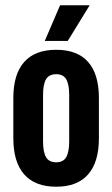

<svg xmlns="http://www.w3.org/2000/svg" viewBox="-20 -698 425 727"><path d="M193 9Q112.5 9 71.5 -37.8Q30.5 -84.5 30.5 -174V-327Q30.5 -417 71.5 -463.2Q112.5 -509.5 193 -509.5Q273 -509.5 313.8 -463.2Q354.5 -417 354.5 -327V-174Q354.5 -84.5 313.8 -37.8Q273 9 193 9ZM193 -83.5Q219.5 -83.5 230.8 -103Q242 -122.5 242 -163V-338.5Q242 -378.5 230.8 -397.8Q219.5 -417 193 -417Q165.5 -417 154.2 -397.8Q143 -378.5 143 -338.5V-163Q143 -122.5 154.2 -103Q165.5 -83.5 193 -83.5ZM207.5 -678H319.5L236.5 -543H149.5Z"/></svg>

Font: Anek Tamil Condensed SemiBold
Style: Regular
Weight: 600
Width: 3
Designer: Aadarsh Rajan (Tamil), Yesha Goshar (Latin)
Foundry: Ek Type
Version: Version 1.003